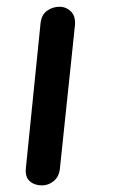

<svg xmlns="http://www.w3.org/2000/svg" viewBox="-20 -562 342 582"><path d="M107 0Q84.5 0 70 -13Q55.5 -26 58.5 -53L103 -492.5Q106 -517.5 122.8 -529.5Q139.5 -541.5 160.5 -541.5Q180.5 -541.5 195.2 -527Q210 -512.5 207 -483.5L161.5 -50Q158.5 -25.5 142.5 -12.8Q126.5 0 107 0Z"/></svg>

Font: Edu SA Hand Medium
Style: Regular
Weight: 500
Designer: Tina and Corey Anderson, Eben Sorkin, Mirko Velimirovic
Foundry: Google for Education
Version: Version 2.000